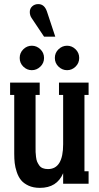

<svg xmlns="http://www.w3.org/2000/svg" viewBox="-20 -888 480 928"><path d="M247.1 -710.9H192.9L132.8 -800.8Q124 -813.5 124 -830.1Q124 -846.7 135.7 -857.4Q147.5 -868.2 165 -868.2Q194.8 -868.2 207 -832ZM175 -565.9Q157.2 -548.8 133.8 -548.8Q110.4 -548.8 92.8 -565.9Q75.2 -583 75.2 -607.9Q75.2 -632.8 92.8 -649.9Q110.4 -667 133.8 -667Q157.2 -667 175 -649.9Q192.9 -632.8 192.9 -607.9Q192.9 -583 175 -565.9ZM345.2 -565.9Q327.6 -548.8 304.2 -548.8Q280.8 -548.8 262.9 -565.9Q245.1 -583 245.1 -607.9Q245.1 -632.8 262.9 -649.9Q280.8 -667 304.2 -667Q327.6 -667 345.2 -649.9Q362.8 -632.8 362.8 -607.9Q362.8 -583 345.2 -565.9ZM408.2 -488.8V-429.2H388.2V-60.1H408.2V0H285.2V-50.8Q255.4 20 172.9 20Q141.1 20 117.9 9.3Q94.7 -1.5 81.8 -17.3Q68.8 -33.2 61 -56.6Q53.2 -80.1 51 -100.3Q48.8 -120.6 48.8 -145V-429.2H28.8V-488.8H171.9V-429.2H151.9V-176.8Q151.9 -161.1 152.1 -152.8Q152.3 -144.5 154.1 -129.9Q155.8 -115.2 159.4 -106.7Q163.1 -98.1 169.4 -88.9Q175.8 -79.6 186.5 -75.2Q197.3 -70.8 211.9 -70.8Q285.2 -70.8 285.2 -190.9V-429.2H265.1V-488.8Z"/></svg>

Font: Margherita Bold
Style: Regular
Weight: 700
Designer: James Puckett
Foundry: Dunwich Type Founders
Version: Version 1.008;hotconv 1.0.109;makeotfexe 2.5.65596